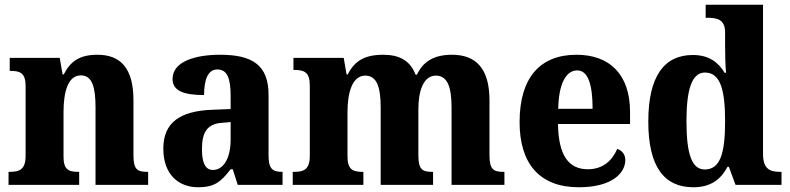

<svg xmlns="http://www.w3.org/2000/svg" viewBox="-20 -780 3331 810"><path d="M16 0H314V-55H311C269 -55 248 -64 248 -120V-307C248 -388 265 -462 321 -462C369 -462 383 -412 383 -327V0H605V-55H602C560 -55 543 -64 543 -125V-357C543 -492 489 -549 391 -549C317 -549 277 -522 249 -466H244L232 -536H21V-481H24C65 -481 88 -472 88 -417V-123C88 -64 62 -55 20 -55H16Z M816 10C885 10 912 -13 953 -66H962L983 0H1172V-55H1169C1127 -55 1113 -71 1113 -125V-380C1113 -505 1045 -549 909 -549C798 -549 708 -518 708 -447C708 -398 752 -379 841 -379C841 -446 858 -487 897 -487C940 -487 953 -447 953 -374V-320L877 -317C738 -312 669 -262 669 -153C669 -42 735 10 816 10ZM878 -63C846 -63 832 -94 832 -150C832 -221 853 -258 918 -262L953 -265V-191C953 -114 924 -63 878 -63Z M1215 0H1513V-55H1510C1469 -55 1446 -64 1446 -120V-307C1446 -389 1466 -461 1521 -461C1570 -461 1586 -412 1586 -327V0H1807V-55H1804C1762 -55 1745 -64 1745 -125V-319C1745 -396 1766 -461 1819 -461C1868 -461 1885 -412 1885 -327V0H2108V-55H2104C2063 -55 2045 -64 2045 -125V-357C2045 -492 1987 -549 1887 -549C1814 -549 1766 -523 1739 -465H1733C1711 -524 1665 -549 1597 -549C1518 -549 1476 -523 1447 -466H1442L1430 -536H1218V-485H1221C1263 -485 1287 -476 1287 -420V-123C1287 -64 1261 -55 1220 -55H1215Z M2422 10C2562 10 2618 -50 2618 -105C2618 -129 2604 -145 2584 -152C2563 -103 2524 -66 2460 -66C2379 -66 2336 -124 2334 -257H2638V-308C2638 -466 2552 -549 2412 -549C2259 -549 2172 -453 2172 -265C2172 -91 2255 10 2422 10ZM2480 -321H2335C2337 -427 2368 -483 2415 -483C2461 -483 2480 -423 2480 -321Z M2905 10C2978 10 3021 -23 3049 -76H3055L3083 0H3277V-55H3270C3226 -55 3199 -69 3199 -131V-760H2957V-705H2964C3005 -705 3039 -698 3039 -644V-588C3039 -551 3040 -505 3043 -473H3037C3011 -516 2972 -548 2903 -548C2783 -548 2715 -460 2715 -267C2715 -75 2783 10 2905 10ZM2953 -65C2898 -65 2876 -132 2876 -268C2876 -401 2898 -474 2954 -474C3019 -474 3039 -401 3039 -269C3039 -134 3019 -65 2953 -65Z"/></svg>

Font: Noto Serif Armenian SemiCondensed
Style: Bold
Weight: 700
Width: 4
Designer: Monotype Design Team
Foundry: Monotype Imaging Inc.
Version: Version 2.008